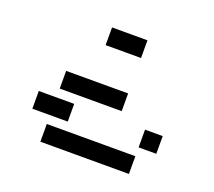

<svg xmlns="http://www.w3.org/2000/svg" viewBox="-116 -692 1111 995"><g transform="rotate(20 439.5 -195.0)"><path d="M537.1 -537.1V-439.5H341.8V-537.1ZM195.3 146.5V48.8H683.6V146.5ZM683.6 -97.7H781.2V0H683.6ZM293 -97.7V0H97.7V-97.7ZM537.1 -244.1V-146.5H195.3V-244.1Z"/></g></svg>

Font: Trigram
Style: Regular
Weight: 400
Designer: GGBotNet
Foundry: GGBotNet
Version: 1.05